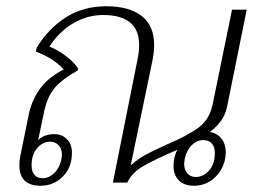

<svg xmlns="http://www.w3.org/2000/svg" viewBox="-20 -584 809 614"><path d="M651 -162Q675 -158 688.5 -140.5Q702 -123 702 -96Q702 -90 700 -76Q692 -38 664.5 -14Q637 10 600 10Q569 10 552 -7Q535 -24 535 -53Q535 -83 547 -105Q475 -74 438.5 -53Q402 -32 387 0H341L420 -395Q425 -420 425 -440Q425 -536 310 -536Q259 -536 214 -509.5Q169 -483 138 -435Q164 -425 190.5 -405Q217 -385 230 -365L229 -359Q177 -330 153 -300.5Q129 -271 119 -217L102 -136Q114 -147 126.5 -151Q139 -155 155 -155Q177 -155 193.5 -139.5Q210 -124 210 -95Q210 -48 180.5 -19Q151 10 110 10Q42 10 42 -55Q42 -73 46 -90L72 -218Q82 -265 108 -300.5Q134 -336 184 -362Q167 -380 146.5 -393.5Q126 -407 95 -419L97 -431Q134 -492 190 -528Q246 -564 319 -564Q393 -564 433 -533Q473 -502 473 -439Q473 -417 467 -388L398 -55Q420 -75 444.5 -88.5Q469 -102 516 -123Q580 -150 615 -176Q650 -202 660 -250L722 -553H769L706 -242Q697 -196 651 -162ZM630 -136Q610 -136 593.5 -120Q577 -104 571 -77Q569 -65 569 -60Q569 -40 579.5 -29Q590 -18 606 -18Q630 -18 648.5 -38.5Q667 -59 667 -95Q667 -115 657 -125.5Q647 -136 630 -136ZM81 -55Q81 -35 90.5 -24.5Q100 -14 116 -14Q136 -14 153 -30Q170 -46 176 -73Q178 -85 178 -89Q178 -109 167 -120Q156 -131 140 -131Q117 -131 99 -110.5Q81 -90 81 -55Z"/></svg>

Font: Trirong ExtraLight
Style: Italic
Weight: 275
Italic angle: -12°
Designer: Katatrad Team
Foundry: CadsonDemak
Version: Version 1.003